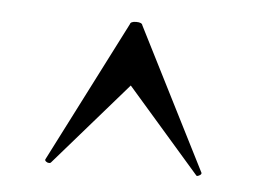

<svg xmlns="http://www.w3.org/2000/svg" viewBox="-32 -672 457 337"><g transform="rotate(5 196.0 -504.0)"><path d="M333 -379Q333 -377 329 -375Q325 -373 324 -375L196 -522L68 -375Q67 -374 65 -374Q62 -374 59.5 -376Q57 -378 58 -380L185 -629Q186 -634 196 -634Q206 -634 207 -629L333 -380Z"/></g></svg>

Font: Cormorant Upright SemiBold
Style: Regular
Weight: 600
Designer: Christian Thalmann (Catharsis Fonts)
Foundry: Catharsis Fonts
Version: Version 3.302